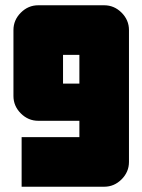

<svg xmlns="http://www.w3.org/2000/svg" viewBox="-20 -708 540 728"><path d="M281 -391V-500H219V-391ZM469 -94Q469 -56 441 -28Q413 0 375 0H62V-188H281V-250H125Q87 -250 59 -278Q31 -306 31 -344V-594Q31 -632 59 -660Q87 -688 125 -688H375Q413 -688 441 -660Q469 -632 469 -594Z"/></svg>

Font: CostaRica
Style: Normal
Weight: 900
Version: Version 1.3